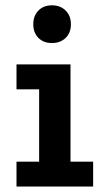

<svg xmlns="http://www.w3.org/2000/svg" viewBox="-20 -684 386 704"><path d="M40.5 -447.8H238.5V-91.2H321.5V0H40.5V-91.2H123.5V-356.5H40.5ZM170.5 -664.5Q201.5 -664.5 220.8 -645.2Q240 -626 240 -595Q240 -563.9 220.8 -545.1Q201.5 -526.2 170.5 -526.2Q139.5 -526.2 120.8 -545.1Q102 -563.9 102 -595Q102 -626 120.8 -645.2Q139.5 -664.5 170.5 -664.5Z"/></svg>

Font: Podkova VF Beta
Style: Regular
Weight: 400
Designer: Ilya Yudin
Foundry: Cyreal (www.cyreal.org)
Version: Version 2.100